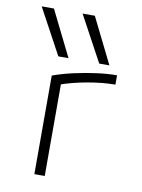

<svg xmlns="http://www.w3.org/2000/svg" viewBox="-88 -851 676 911"><g transform="rotate(10 250.0 -395.0)"><path d="M157 -570 38 -790H97L206 -570ZM354 -570 235 -790H294L403 -570ZM142 -475Q189 -492 243 -504Q297 -516 350 -523Q403 -530 447 -530V-485Q387 -485 313.5 -472Q240 -459 179 -437L192 -462V0H142Z"/></g></svg>

Font: M PLUS 1 Code Light
Style: Regular
Weight: 300
Designer: Coji Morishita
Foundry: UNDERFOREST DESIGN
Version: Version 1.002